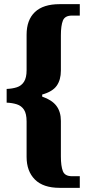

<svg xmlns="http://www.w3.org/2000/svg" viewBox="-20 -780 416 924"><path d="M267 124Q188 124 148 84Q108 44 108 -25V-195Q108 -233 95.5 -252Q83 -271 61 -278Q39 -285 12 -286V-352Q39 -353 61 -360Q83 -367 95.5 -386.5Q108 -406 108 -442V-613Q108 -684 148 -722Q188 -760 267 -760H364V-705H326Q292 -705 282.5 -680.5Q273 -656 273 -610V-440Q273 -396 253 -367.5Q233 -339 183 -325V-315Q230 -299 251.5 -270.5Q273 -242 273 -198V-27Q273 19 282.5 43.5Q292 68 326 68H364V124Z"/></svg>

Font: Noto Serif Bengali ExtraCondensed Black
Style: Regular
Weight: 900
Width: 2
Designer: Juan Bruce, Universal Thirst, Indian Type Foundry and the Monotype Design Team.
Foundry: Monotype Imaging Inc.
Version: Version 2.003; ttfautohint (v1.8.4.7-5d5b)